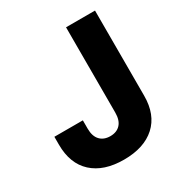

<svg xmlns="http://www.w3.org/2000/svg" viewBox="-173 -852 929 986"><g transform="rotate(-30 292.0 -359.0)"><path d="M278.3 10.3Q159.2 10.3 92.8 -50.5Q26.4 -111.3 26.4 -223.6V-270.5H195.3V-221.2Q195.3 -176.3 217.3 -152.8Q239.3 -129.4 277.8 -129.4Q315.9 -129.4 337.6 -152.8Q359.4 -176.3 359.4 -221.7V-727.5H531.2V-222.7Q531.2 -110.8 464.6 -50.3Q397.9 10.3 278.3 10.3Z"/></g></svg>

Font: Inter 20pt ExtraBold
Style: Regular
Weight: 800
Version: Version 4.001;git-66647c0bb